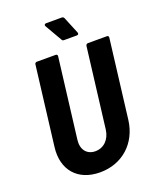

<svg xmlns="http://www.w3.org/2000/svg" viewBox="-162 -980 880 1082"><g transform="rotate(-20 278.0 -439.0)"><path d="M398 -776 356 -878C354 -883 348 -886 343 -886H249C240 -886 235 -879 240 -871L299 -769C302 -763 306 -762 312 -762H388C397 -762 401 -768 398 -776ZM249 8C382 8 481 -81 498 -215L556 -688C557 -695 553 -700 546 -700H432C425 -700 420 -695 419 -688L360 -208C353 -151 315 -113 264 -113C213 -113 183 -151 190 -208L249 -688C250 -695 246 -700 239 -700H126C119 -700 113 -695 113 -688L55 -215C38 -81 115 8 249 8Z"/></g></svg>

Font: Barlow Semi Condensed
Style: Bold Italic
Weight: 700
Width: 4
Italic angle: -7°
Designer: Jeremy Tribby
Foundry: Tribby Type
Version: Version 1.422;hotconv 1.0.109;makeotfexe 2.5.65596